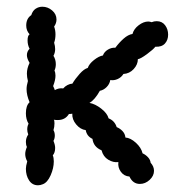

<svg xmlns="http://www.w3.org/2000/svg" viewBox="-20 -554 556 571"><path d="M93 -3Q76 -3 66.5 -17.5Q57 -32 57 -52Q57 -60 61 -74Q55 -85 55 -96Q55 -105 60 -117Q57 -123 57 -132Q57 -144 64 -154Q61 -162 61 -169Q61 -179 65 -186Q57 -199 57 -217Q57 -240 68 -250Q59 -271 59 -289Q59 -299 63 -313Q60 -325 60 -335Q60 -351 68 -367Q60 -380 60 -390Q60 -401 68 -409Q62 -420 62 -434Q62 -448 68 -452Q58 -463 58 -478Q58 -499 73 -509Q77 -522 86 -528Q95 -534 106 -534Q122 -534 135 -523Q148 -512 148 -496Q148 -485 141 -475Q145 -464 145 -452Q145 -438 141 -427Q144 -417 144 -408Q144 -397 139 -388Q146 -377 146 -363Q146 -353 142 -344Q145 -338 145 -329Q145 -316 138 -298Q142 -290 143 -286Q155 -293 168 -291Q173 -297 180.5 -301Q188 -305 195 -305Q204 -320 217 -334.5Q230 -349 241 -352Q245 -364 259.5 -375.5Q274 -387 286 -389Q290 -400 301 -406.5Q312 -413 323 -412Q334 -427 347.5 -439Q361 -451 374 -453Q378 -468 392.5 -479Q407 -490 421 -490Q425 -490 431 -488Q438 -491 446 -491Q462 -491 471 -479Q480 -467 480 -451Q480 -435 470.5 -424.5Q461 -414 442 -415Q436 -407 417 -393Q398 -379 390 -378Q390 -362 377.5 -348.5Q365 -335 347 -334Q341 -324 330 -319Q319 -314 308 -316Q306 -304 297 -295Q288 -286 277 -284Q262 -257 246 -248Q263 -245 281 -231Q299 -217 303 -202Q321 -195 327 -176Q337 -172 344.5 -164Q352 -156 353 -145Q368 -144 384 -129.5Q400 -115 404 -98Q413 -94 420 -86.5Q427 -79 428 -70Q438 -59 438 -46Q438 -31 425 -19Q412 -7 396 -7Q375 -7 365 -29Q349 -30 339.5 -43Q330 -56 332 -72Q317 -70 302 -79Q287 -88 282 -107Q258 -117 255 -141Q238 -149 235 -167Q219 -169 206.5 -184Q194 -199 195 -216Q192 -215 185 -215Q174 -197 152 -197Q144 -197 140 -198Q142 -196 142 -187Q142 -176 139 -167Q143 -160 143 -151Q143 -142 139 -135Q144 -123 144 -114Q144 -100 137 -92Q140 -85 140 -74Q140 -54 130.5 -32.5Q121 -11 107 -6Q100 -3 93 -3Z"/></svg>

Font: Pangolin
Style: Regular
Weight: 400
Designer: Kevin Burke
Foundry: Google, Inc.
Version: Version 1.101